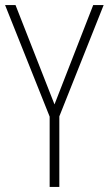

<svg xmlns="http://www.w3.org/2000/svg" viewBox="-20 -734 427 754"><path d="M194 -324 41 -714H0L175 -276V0H213V-277L387 -714H346Z"/></svg>

Font: Noto Sans Devanagari Condensed ExtraLight
Style: Regular
Weight: 200
Width: 3
Designer: Jelle Bosma - Monotype Design Team
Foundry: Monotype Imaging Inc.
Version: Version 2.004